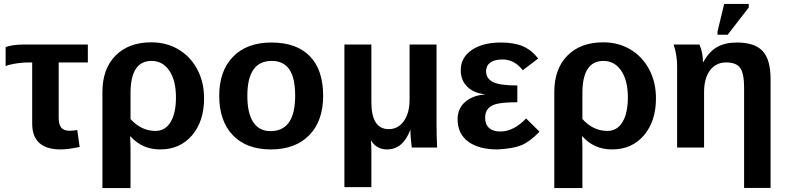

<svg xmlns="http://www.w3.org/2000/svg" viewBox="-20 -756 4031 984"><path d="M145 -436H131.8Q93.8 -436 57.4 -429.9Q21 -423.8 8.8 -417V-514.2Q20.5 -520 46.6 -523.9Q72.8 -527.8 98.1 -527.8H430.2V-436H280.8V-151.9Q280.8 -118.2 293.7 -102.1Q306.6 -85.9 336.9 -85.9Q356.9 -85.9 376 -89.8L388.2 -2.9Q328.6 9.8 291 9.8Q145 9.8 145 -123Z M1025.9 -252Q1025.9 -134.3 963.9 -62Q902.3 9.8 800.8 9.8Q708.5 9.8 648.9 -57.1H647Q648.9 -19 648.9 0V208H504.9V-284.2Q504.9 -403.3 572.3 -471.2Q639.6 -539.1 755.9 -539.1Q832.5 -539.1 893.8 -503.2Q955.1 -467.3 990.5 -401.6Q1025.9 -335.9 1025.9 -252ZM881.8 -256.8Q881.8 -343.3 847.9 -393.6Q814 -443.8 756.8 -443.8Q648.9 -443.8 648.9 -278.8V-146Q704.1 -85 776.9 -85Q826.7 -85 854.2 -130.4Q881.8 -175.8 881.8 -256.8Z M1636.2 -265.1Q1636.2 -136.2 1564.9 -63.2Q1493.7 9.8 1367.7 9.8Q1243.2 9.8 1173.3 -63Q1103.5 -135.7 1103.5 -265.1Q1103.5 -392.6 1174.3 -465.3Q1245.1 -538.1 1370.6 -538.1Q1500 -538.1 1568.1 -467.8Q1636.2 -397.5 1636.2 -265.1ZM1492.7 -265.1Q1492.7 -357.4 1462.6 -400.6Q1432.6 -443.8 1372.6 -443.8Q1247.6 -443.8 1247.6 -265.1Q1247.6 -176.3 1277.8 -130.1Q1308.1 -84 1366.2 -84Q1492.7 -84 1492.7 -265.1Z M2220.2 0H2090.3Q2083.5 -49.8 2083.5 -89.8H2082.5Q2045.4 9.8 1962.4 9.8Q1936.5 9.8 1915.8 -2Q1895 -13.7 1883.3 -34.2H1881.3Q1883.3 -5.9 1883.3 22V203.1H1745.1V-527.8H1883.3V-232.9Q1883.3 -94.2 1972.2 -94.2Q2020.5 -94.2 2049.8 -135.5Q2079.1 -176.8 2079.1 -246.1V-527.8H2217.3V-118.2Q2217.3 -55.7 2220.2 0Z M2543.9 -82Q2612.3 -82 2676.3 -148.9L2745.1 -81.1Q2694.8 -29.3 2651.9 -11.7Q2608.9 5.9 2530.3 9.8Q2433.1 9.8 2379.2 -30.5Q2325.2 -70.8 2325.2 -145Q2325.2 -199.2 2363 -232.9Q2400.9 -266.6 2465.3 -272V-272.9Q2407.7 -278.8 2374.5 -311.8Q2341.3 -344.7 2341.3 -396Q2341.3 -460.9 2397.5 -499.5Q2453.6 -538.1 2546.9 -538.1Q2614.3 -538.1 2658.9 -519.3Q2703.6 -500.5 2738.3 -456.1L2659.2 -396Q2616.7 -451.2 2555.2 -451.2Q2514.2 -451.2 2492.7 -435.3Q2471.2 -419.4 2471.2 -391.1Q2471.2 -353 2507.1 -335.4Q2543 -317.9 2631.3 -317.9V-231.9Q2562 -231.9 2528.3 -224.1Q2466.3 -210.4 2466.3 -152.8Q2466.3 -118.2 2486.6 -100.1Q2506.8 -82 2543.9 -82Z M3341.8 -252Q3341.8 -134.3 3279.8 -62Q3218.3 9.8 3116.7 9.8Q3024.4 9.8 2964.8 -57.1H2962.9Q2964.8 -19 2964.8 0V208H2820.8V-284.2Q2820.8 -403.3 2888.2 -471.2Q2955.6 -539.1 3071.8 -539.1Q3148.4 -539.1 3209.7 -503.2Q3271 -467.3 3306.4 -401.6Q3341.8 -335.9 3341.8 -252ZM3197.8 -256.8Q3197.8 -343.3 3163.8 -393.6Q3129.9 -443.8 3072.8 -443.8Q2964.8 -443.8 2964.8 -278.8V-146Q3020 -85 3092.8 -85Q3142.6 -85 3170.2 -130.4Q3197.8 -175.8 3197.8 -256.8Z M3929.2 207H3793.5V-307.1Q3793.5 -379.9 3773.4 -408Q3753.4 -436 3702.1 -436Q3648.9 -436 3618.7 -395.3Q3588.4 -354.5 3588.4 -284.2V0H3450.2V-416Q3450.2 -475.6 3432.1 -527.8H3564.5Q3582.5 -487.8 3582.5 -438H3584.5Q3614.7 -492.2 3655.5 -515.1Q3696.3 -538.1 3757.3 -538.1Q3848.1 -538.1 3888.7 -494.1Q3929.2 -450.2 3929.2 -352.1ZM3709.5 -578.1H3657.2V-594.2L3691.4 -735.8H3817.4V-717.8Z"/></svg>

Font: Libra Sans Modern
Style: Bold
Weight: 700
Foundry: Stefan Peev, Context Ltd
Version: Version 1.000